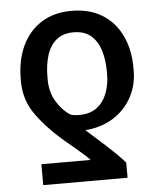

<svg xmlns="http://www.w3.org/2000/svg" viewBox="-53 -598 678 826"><g transform="rotate(-5 286.5 -185.0)"><path d="M464.4 183.6H100.1V93.3H312.5Q306.2 85.4 290.3 71.3Q274.4 57.1 255.4 40.8Q236.3 24.4 218.8 10.3Q141.1 -54.2 92.3 -120.6Q43.5 -187 43.5 -268.6V-278.3Q43.5 -359.4 72 -421.1Q100.6 -482.9 155 -517.8Q209.5 -552.7 286.6 -552.7Q363.8 -552.7 418.5 -518.8Q473.1 -484.9 502 -424.3Q530.8 -363.8 530.8 -284.7V-274.9Q530.8 -212.9 504.6 -162.6Q478.5 -112.3 431.2 -79.6Q383.8 -46.9 320.3 -38.1Q313.5 -37.6 310.1 -37.1Q306.6 -36.6 300.8 -36.6Q320.3 -19 342.5 0.7Q364.7 20.5 387 40.8Q409.2 61 429 80.6Q448.7 100.1 464.4 118.2ZM415.5 -268.6V-278.3Q415.5 -329.6 402.8 -370.8Q390.1 -412.1 361.8 -436Q333.5 -460 286.6 -460Q241.2 -460 212.9 -436.5Q184.6 -413.1 171.6 -371.8Q158.7 -330.6 158.7 -278.3V-268.6Q158.7 -211.9 184.3 -170.7Q210 -129.4 243.2 -108.9Q252 -105.5 260.7 -104.5Q269.5 -103.5 280.8 -103.5Q328.1 -103.5 357.7 -126.2Q387.2 -148.9 401.4 -186.8Q415.5 -224.6 415.5 -268.6Z"/></g></svg>

Font: Inter 16pt Medium
Style: Regular
Weight: 500
Version: Version 4.001;git-66647c0bb